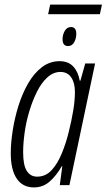

<svg xmlns="http://www.w3.org/2000/svg" viewBox="-20 -808 465 838"><path d="M190 -746 199 -788H425L416 -746ZM277 -607Q253 -607 253 -637Q253 -656 262.5 -673Q272 -690 290 -690Q313 -690 313 -660Q313 -641 304 -624Q295 -607 277 -607ZM128 10Q79 10 53 -28.5Q27 -67 27 -139Q27 -184 35.5 -238.5Q44 -293 60.5 -346Q77 -399 102.5 -443.5Q128 -488 162.5 -514.5Q197 -541 240 -541Q278 -541 299.5 -518Q321 -495 328 -456H331L352 -531H395L283 0H241L252 -83H250Q225 -40 196 -15Q167 10 128 10ZM142 -37Q179 -37 205 -65Q231 -93 249.5 -138Q268 -183 280 -232Q292 -280 299.5 -324.5Q307 -369 307 -407Q307 -447 290.5 -470.5Q274 -494 244 -494Q213 -494 187 -470.5Q161 -447 141.5 -408Q122 -369 108 -322.5Q94 -276 87.5 -229Q81 -182 81 -143Q81 -87 97 -62Q113 -37 142 -37Z"/></svg>

Font: Noto Sans ExtraCondensed Light
Style: Italic
Weight: 300
Width: 2
Italic angle: -12°
Designer: Monotype Design Team
Foundry: Monotype Imaging Inc.
Version: Version 2.013; ttfautohint (v1.8.4.7-5d5b)